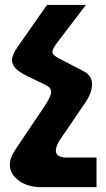

<svg xmlns="http://www.w3.org/2000/svg" viewBox="-20 -560 432 780"><path d="M143.1 200.2Q113.3 200.2 85.7 189.7Q58.1 179.2 39.1 158Q20 136.7 20 109.9Q20 81.1 41 49.8L159.2 -126Q188 -169.4 188 -186Q188 -203.6 167 -213.9L86.9 -252.9Q28.8 -281.2 28.8 -314.9Q28.8 -337.9 50.8 -368.2L170.9 -540H329.1L214.8 -390.1Q192.9 -362.3 192.9 -348.1Q192.9 -337.4 216.8 -324.2L320.8 -270Q354 -252.9 354 -217.8Q354 -181.6 323.2 -138.2L229 0Q207 30.3 207 51.8Q207 80.1 251 80.1H372.1V200.2Z"/></svg>

Font: Miedinger*
Style: Bold
Weight: 700
Version: Version 001.000